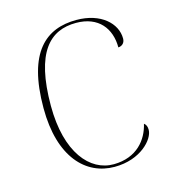

<svg xmlns="http://www.w3.org/2000/svg" viewBox="-88 -615 625 698"><g transform="rotate(-15 224.0 -266.0)"><path d="M259 10C358 10 413 -53 413 -88C413 -100 410 -108 402 -114C389 -57 346 -1 259 0C169 1 92 -88 92 -264C92 -467 160 -532 258 -532C343 -532 384 -477 384 -406C399 -407 409 -417 409 -433C409 -490 354 -542 262 -542C148 -542 64 -475 64 -263C64 -78 151 10 259 10Z"/></g></svg>

Font: Noto Serif Display Thin
Style: Regular
Weight: 100
Designer: Monotype Design Team
Foundry: Monotype Imaging Inc.
Version: Version 2.009